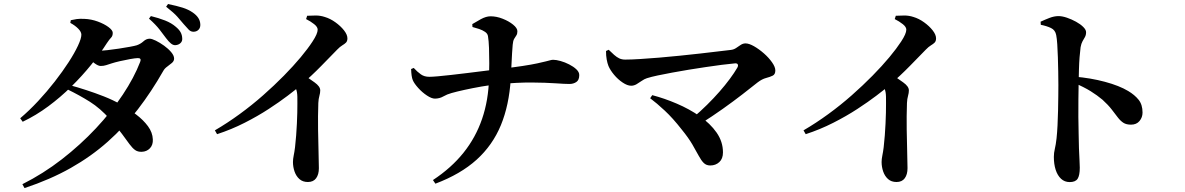

<svg xmlns="http://www.w3.org/2000/svg" viewBox="-20 -871 6000 972"><path d="M868.2 -642.3Q856.7 -641.6 845.2 -651Q833.8 -660.4 821.2 -677.2Q805.9 -697.7 787.5 -721.6Q769.2 -745.5 734.3 -776.7L743.9 -789.6Q782.6 -780.2 815.6 -767.3Q848.5 -754.4 870.6 -734.8Q887.7 -720.4 894.7 -707Q901.8 -693.6 902.5 -677.2Q903.9 -662.8 894.2 -653.3Q884.5 -643.7 868.2 -642.3ZM93.3 61.5Q198.9 8.5 293.2 -64.7Q387.4 -137.9 465.8 -221.6Q544.2 -305.3 601.6 -391.7Q659.1 -478.1 689.7 -557.8Q697.5 -577.4 677.5 -576.9Q665.1 -576.6 639 -572Q612.9 -567.4 586.8 -561.3Q560.7 -555.2 546.1 -550.4Q530.1 -545.2 517.2 -541.1Q504.4 -537 489.6 -537Q477.1 -537 458.2 -551Q439.3 -565 418.9 -582.4L437.3 -618.2Q453.8 -615.9 464.2 -615.1Q474.6 -614.4 485 -614.4Q497.7 -614.4 524.5 -617.2Q551.2 -620.1 581.7 -624.8Q612.1 -629.5 637.4 -634.1Q662.7 -638.7 672.7 -641.9Q691.8 -648.6 706.3 -661.8Q720.8 -675.1 737.6 -675.1Q748.6 -675.1 769 -665.1Q789.4 -655 810.6 -639.8Q831.8 -624.6 846.6 -607.1Q861.4 -589.6 861.4 -574.3Q861.4 -561.9 850.3 -552.4Q839.3 -542.9 826.4 -533.7Q813.4 -524.5 806.7 -512.2Q747.2 -407.7 678.5 -318.2Q609.8 -228.7 526 -154.1Q442.2 -79.4 338.3 -20.7Q234.4 38 104.2 81.2ZM697.6 -102.5Q677.7 -101.8 664 -111.4Q650.4 -121.1 635.4 -141.4Q620.4 -161.7 597.5 -193.1Q574.6 -224.4 536.1 -268.1Q487.6 -322.8 434.7 -356Q381.8 -389.2 321.5 -418.5L335.9 -439.2Q371.8 -429.5 415.8 -415.2Q459.7 -401 505.8 -383Q551.9 -364.9 590.9 -342.7Q632.3 -319.3 669.1 -291.4Q705.9 -263.5 729.1 -232Q752.3 -200.5 753.7 -165.5Q755.2 -137.4 739 -120.3Q722.8 -103.3 697.6 -102.5ZM82.3 -272.3Q128.3 -311.3 173.1 -359.4Q217.9 -407.5 257.5 -458.4Q297.1 -509.4 327.3 -556Q357.5 -602.7 374.7 -639.6Q391.9 -676.4 391.9 -695.3Q391.9 -709.8 375.9 -726Q360 -742.2 335.9 -755.1L338.5 -768.8Q353 -772.2 368.6 -774.5Q384.2 -776.7 408.1 -775.4Q442.1 -774 474.9 -762Q507.7 -749.9 529.3 -733.9Q550.8 -717.8 550.8 -704.7Q550.8 -689 542.6 -680.7Q534.3 -672.4 521.1 -652.7Q487.2 -599.4 441.6 -543.2Q396.1 -486.9 341.4 -433Q286.8 -379.1 224.9 -333.1Q163 -287.1 94.9 -254.6ZM961.3 -710.3Q946.4 -709.6 935.5 -720.7Q924.7 -731.8 909.6 -749.3Q895.3 -766.9 877.9 -786.3Q860.6 -805.8 821 -837L830.6 -850.6Q874.9 -841.5 904.2 -832.3Q933.5 -823.1 955.9 -807.6Q974.7 -794.5 984 -779.9Q993.4 -765.3 994.1 -747.3Q994.9 -730.8 985.5 -720.9Q976.1 -711 961.3 -710.3Z M1067.8 -211.1Q1131.3 -248.1 1193.3 -293.4Q1255.4 -338.6 1311.9 -388.5Q1368.5 -438.4 1417 -487.7Q1465.5 -537 1502.5 -581.4Q1539.4 -625.8 1561.9 -660.4Q1588.2 -700.3 1588.2 -720.8Q1588.2 -734.7 1570.3 -748.8Q1552.5 -763 1529.6 -774.4L1535 -791.2Q1555.8 -792.4 1578.8 -792.5Q1601.8 -792.5 1624.3 -785.1Q1652 -776.9 1678.2 -758Q1704.4 -739.2 1721.6 -717.3Q1738.8 -695.3 1738.8 -677Q1738.8 -662.7 1731.6 -655.4Q1724.4 -648.2 1712.7 -641.3Q1701.1 -634.4 1687.1 -619.9Q1654.4 -586.2 1606.2 -537.1Q1558.1 -487.9 1498.4 -436.1Q1477 -417.1 1436.1 -386.2Q1395.3 -355.2 1340 -319.1Q1284.7 -283 1218.1 -249.2Q1151.6 -215.4 1078.9 -191.7ZM1538.6 50.4Q1512.7 50.4 1496 35.7Q1479.4 21 1471.2 -2.5Q1463.1 -26.1 1463.1 -50.8Q1463.1 -65.5 1466.8 -83.4Q1470.6 -101.4 1473.6 -125.6Q1477.1 -155 1479.3 -185.5Q1481.5 -216 1483 -245.1Q1484.5 -274.2 1485 -300.2Q1485.5 -326.2 1485.5 -347.3Q1485.5 -368.3 1485.3 -381.3Q1485 -405.6 1478 -422.5Q1471.1 -439.3 1457.2 -459L1506.5 -500.2Q1543.8 -474.5 1572.5 -453.9Q1601.2 -433.4 1601.2 -413.6Q1601.2 -400.5 1596.9 -385.6Q1592.5 -370.8 1591.5 -349.4Q1589.2 -282.4 1590.2 -216Q1591.1 -149.5 1592.7 -97.6Q1594.3 -45.7 1594.3 -19.5Q1594.3 12.3 1580.3 31.4Q1566.4 50.4 1538.6 50.4Z M2171.8 40.5Q2264.8 -20.7 2326.5 -97.8Q2388.2 -174.8 2420.5 -269Q2452.9 -363.2 2455.7 -475.5Q2456.9 -510.2 2456.9 -550.8Q2456.9 -591.3 2455.6 -628.1Q2454.2 -664.9 2450.5 -687.2Q2448.7 -700.6 2435.8 -709.5Q2422.9 -718.4 2405.9 -724.2Q2388.9 -729.9 2371.9 -734.3L2371 -749Q2388.1 -759.7 2414.5 -774.1Q2441 -788.5 2463.5 -788.5Q2493.7 -788.5 2524.9 -776.1Q2556.2 -763.8 2577.7 -746.2Q2599.3 -728.6 2599.3 -712.8Q2599.3 -699.6 2594.1 -691.9Q2588.8 -684.2 2583 -674.4Q2577.2 -664.6 2575.5 -644.3Q2572 -602.8 2570 -556.3Q2568.1 -509.8 2565.6 -470.6Q2557.5 -338.9 2515.7 -237.3Q2473.8 -135.7 2392.7 -62.4Q2311.6 10.8 2184.2 58.9ZM2181.9 -371.7Q2165.1 -371.7 2141.2 -387.6Q2117.3 -403.4 2097.2 -425.7Q2077.1 -448 2069.9 -464.8Q2065.9 -474.3 2063.9 -488.5Q2061.9 -502.6 2061.3 -521.5L2074.5 -527.1Q2092.9 -507.2 2110.6 -494.6Q2128.3 -482 2153.8 -482.2Q2167.8 -482.2 2196.7 -484.7Q2225.7 -487.2 2263.8 -491.6Q2302 -496 2344.2 -501.1Q2386.5 -506.1 2428 -511.5Q2469.6 -516.8 2504.2 -521Q2577.5 -529.7 2624.8 -536.9Q2672.1 -544.1 2700.3 -550.3Q2728.5 -556.5 2743.6 -560.3Q2758.7 -564.1 2766.4 -566.2Q2774 -568.3 2780.5 -568.3Q2795.3 -568.3 2817.6 -562.2Q2839.9 -556 2861.5 -544.9Q2883.1 -533.9 2897.8 -520.1Q2912.5 -506.3 2912.5 -491Q2912.5 -465.6 2897.6 -455.8Q2882.7 -445.9 2863 -445.9Q2839.9 -445.9 2791.8 -449.3Q2743.6 -452.7 2671.7 -453.3Q2599.9 -453.8 2505.2 -444.8Q2464.8 -441.1 2418.5 -433.1Q2372.2 -425 2331.8 -416.1Q2291.3 -407.2 2266.1 -400Q2243.3 -393.8 2224.4 -382.9Q2205.5 -371.9 2181.9 -371.7Z M3489 -275.9Q3526 -307.3 3559.7 -340.6Q3593.4 -373.9 3622.4 -407Q3651.5 -440.2 3674.5 -471.3Q3697.6 -502.4 3712.6 -528.3Q3718.3 -538.5 3714.9 -545Q3711.4 -551.6 3699.5 -550.1Q3671.1 -547.6 3633.1 -542.7Q3595.1 -537.7 3552.4 -531.4Q3509.7 -525 3466.4 -518Q3423.2 -511 3382.8 -503.4Q3342.4 -495.8 3309.2 -488.9Q3276 -481.9 3254.7 -475Q3242.2 -471.1 3228.9 -461.7Q3215.7 -452.3 3202.4 -444.6Q3189.2 -437 3175.1 -437Q3156.2 -437 3132.2 -453.1Q3108.2 -469.1 3088.7 -492.5Q3069.3 -515.8 3060.4 -536.8Q3054.9 -550.6 3051.4 -569.9Q3047.8 -589.1 3048 -612.8L3061.5 -619.1Q3076.6 -604.5 3089.2 -593.1Q3101.9 -581.8 3115 -575.5Q3128.1 -569.3 3145.1 -569.3Q3176.6 -569.3 3220.9 -572.2Q3265.3 -575.1 3316.7 -579.2Q3368.1 -583.4 3421.5 -589Q3474.9 -594.5 3524.4 -600Q3573.9 -605.6 3614.6 -610.6Q3655.2 -615.6 3680 -618.3Q3695 -620 3707 -628.3Q3718.9 -636.5 3730.2 -643.9Q3741.6 -651.3 3754.2 -651.3Q3771.9 -651.3 3797.2 -636.9Q3822.5 -622.4 3847.3 -600.7Q3872 -579 3888.5 -555.4Q3905.1 -531.9 3905.1 -514.4Q3905.1 -494.6 3892 -488.1Q3878.8 -481.5 3858.4 -476.2Q3837.9 -470.9 3815.7 -454Q3782.2 -427.2 3737.7 -392.8Q3693.3 -358.4 3639.8 -320.4Q3586.4 -282.4 3525.7 -244.1ZM3575.7 -33.3Q3555.5 -33.3 3542.6 -46.1Q3529.8 -58.8 3517 -82.8Q3504.3 -106.8 3484.8 -140.1Q3465.3 -173.4 3431.2 -215.3Q3386.4 -272.8 3345.3 -311Q3304.2 -349.3 3271.4 -373.7L3282 -389.3Q3342.9 -373.4 3406.1 -346.4Q3469.3 -319.5 3522.4 -282.7Q3575.5 -245.9 3607.8 -199.8Q3640 -153.6 3640 -99.4Q3640 -67.5 3621.5 -50.4Q3602.9 -33.3 3575.7 -33.3Z M4047.8 -211.1Q4111.3 -248.1 4173.3 -293.4Q4235.4 -338.6 4291.9 -388.5Q4348.5 -438.4 4397 -487.7Q4445.5 -537 4482.5 -581.4Q4519.4 -625.8 4541.9 -660.4Q4568.2 -700.3 4568.2 -720.8Q4568.2 -734.7 4550.3 -748.8Q4532.5 -763 4509.6 -774.4L4515 -791.2Q4535.8 -792.4 4558.8 -792.5Q4581.8 -792.5 4604.3 -785.1Q4632 -776.9 4658.2 -758Q4684.4 -739.2 4701.6 -717.3Q4718.8 -695.3 4718.8 -677Q4718.8 -662.7 4711.6 -655.4Q4704.4 -648.2 4692.7 -641.3Q4681.1 -634.4 4667.1 -619.9Q4634.4 -586.2 4586.2 -537.1Q4538.1 -487.9 4478.4 -436.1Q4457 -417.1 4416.1 -386.2Q4375.3 -355.2 4320 -319.1Q4264.7 -283 4198.1 -249.2Q4131.6 -215.4 4058.9 -191.7ZM4518.6 50.4Q4492.7 50.4 4476 35.7Q4459.4 21 4451.2 -2.5Q4443.1 -26.1 4443.1 -50.8Q4443.1 -65.5 4446.8 -83.4Q4450.6 -101.4 4453.6 -125.6Q4457.1 -155 4459.3 -185.5Q4461.5 -216 4463 -245.1Q4464.5 -274.2 4465 -300.2Q4465.5 -326.2 4465.5 -347.3Q4465.5 -368.3 4465.3 -381.3Q4465 -405.6 4458 -422.5Q4451.1 -439.3 4437.2 -459L4486.5 -500.2Q4523.8 -474.5 4552.5 -453.9Q4581.2 -433.4 4581.2 -413.6Q4581.2 -400.5 4576.9 -385.6Q4572.5 -370.8 4571.5 -349.4Q4569.2 -282.4 4570.2 -216Q4571.1 -149.5 4572.7 -97.6Q4574.3 -45.7 4574.3 -19.5Q4574.3 12.3 4560.3 31.4Q4546.4 50.4 4518.6 50.4Z M5395.4 50.8Q5369.6 50.8 5351.6 34.1Q5333.6 17.4 5324.3 -11.4Q5315.1 -40.2 5315.1 -77Q5315.1 -97.1 5320.1 -117.5Q5325.1 -138 5328.8 -170.9Q5331.8 -198.9 5333.7 -235.7Q5335.6 -272.4 5336.4 -311.1Q5337.3 -349.7 5337.6 -383.8Q5338 -417.8 5338 -440.1Q5338 -471.5 5337.3 -508.4Q5336.6 -545.3 5335.5 -581.2Q5334.4 -617.1 5332.4 -646.9Q5330.4 -676.7 5327 -693.5Q5322.3 -718.7 5301 -729Q5279.6 -739.3 5249 -745.5L5248 -761.2Q5269.6 -771.2 5293.3 -780.4Q5317 -789.5 5338.7 -789.5Q5357.3 -789.5 5381.1 -781.5Q5404.9 -773.4 5427.4 -761Q5449.8 -748.7 5464 -734.5Q5478.3 -720.4 5478.3 -708.1Q5478.3 -693.5 5472.5 -683.4Q5466.6 -673.3 5460.3 -662.1Q5454 -651 5450.5 -632.1Q5447.5 -609.9 5445.3 -581.1Q5443.1 -552.4 5442.2 -519.3Q5441.3 -486.2 5440.6 -451.5Q5439.9 -410.8 5439.4 -367Q5438.9 -323.2 5439.2 -279.3Q5439.6 -235.4 5440.6 -195.1Q5441.5 -154.9 5442.2 -121.1Q5443.7 -82.8 5445.1 -57.6Q5446.4 -32.5 5446.4 -22.1Q5446.4 16.9 5435.6 33.8Q5424.7 50.8 5395.4 50.8ZM5705.6 -239.9Q5681.8 -239.9 5667 -249.5Q5652.2 -259.1 5639 -276.4Q5625.9 -293.6 5608 -316.8Q5590.1 -340 5561.4 -366.1Q5534.8 -388.5 5501.4 -409.3Q5468 -430.1 5418.3 -451.3V-483.1Q5500.5 -476.5 5573.5 -456.9Q5646.5 -437.3 5691.4 -410.3Q5724.3 -390.7 5744.2 -366Q5764.1 -341.2 5764.1 -301.1Q5764.1 -276.8 5748.7 -258.3Q5733.4 -239.9 5705.6 -239.9Z"/></svg>

Font: Noto Serif KR ExtraLight
Style: Regular
Weight: 200
Designer: Ryoko NISHIZUKA 西塚涼子 (kana & ideographs); Frank Grießhammer (Latin, Greek & Cyrillic); Wenlong ZHANG 张文龙 (bopomofo); San
Foundry: Adobe
Version: Version 2.002-H1;hotconv 1.1.0;makeotfexe 2.6.0